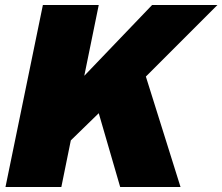

<svg xmlns="http://www.w3.org/2000/svg" viewBox="-20 -750 892 770"><path d="M852 -730 565 -443 704 0H462L376 -296L264 -187L226 0H2L152 -730H376L318 -446L590 -730Z"/></svg>

Font: Nacelle Black
Style: Italic
Weight: 900
Italic angle: -12°
Designer: Sora Sagano
Foundry: Sora Sagano
Version: Version 1.000;FEAKit 1.0